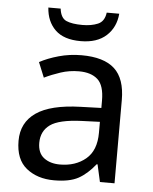

<svg xmlns="http://www.w3.org/2000/svg" viewBox="-53 -785 668 839"><g transform="rotate(5 280.5 -365.0)"><path d="M288 -545Q386 -545 433 -502Q480 -459 480 -365V0H416L399 -76H395Q360 -32 321.5 -11Q283 10 215 10Q142 10 94 -28.5Q46 -67 46 -149Q46 -229 109 -272.5Q172 -316 303 -320L394 -323V-355Q394 -422 365 -448Q336 -474 283 -474Q241 -474 203 -461.5Q165 -449 132 -433L105 -499Q140 -518 188 -531.5Q236 -545 288 -545ZM314 -259Q214 -255 175.5 -227Q137 -199 137 -148Q137 -103 164.5 -82Q192 -61 235 -61Q303 -61 348 -98.5Q393 -136 393 -214V-262ZM436 -740Q431 -680 390.5 -643Q350 -606 278 -606Q204 -606 166.5 -642.5Q129 -679 125 -740H179Q184 -699 209 -688Q234 -677 280 -677Q319 -677 347.5 -689Q376 -701 381 -740Z"/></g></svg>

Font: Noto Sans Phoenician
Style: Regular
Weight: 400
Designer: Monotype Design Team
Foundry: Monotype Imaging Inc.
Version: Version 2.001; ttfautohint (v1.8.4.7-5d5b)